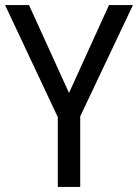

<svg xmlns="http://www.w3.org/2000/svg" viewBox="-20 -734 542 754"><path d="M251 -369 94 -714H0L207 -274V0H295V-277L502 -714H408Z"/></svg>

Font: Noto Sans Devanagari SemiCondensed
Style: Regular
Weight: 400
Width: 4
Designer: Jelle Bosma - Monotype Design Team
Foundry: Monotype Imaging Inc.
Version: Version 2.004